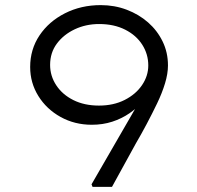

<svg xmlns="http://www.w3.org/2000/svg" viewBox="-20 -731 770 751"><path d="M342 0 338 -10 583 -434 587 -399Q568 -367 542.5 -338Q517 -309 486.5 -288Q456 -267 419 -255Q382 -243 339 -243Q272 -243 217 -273.5Q162 -304 130 -355.5Q98 -407 98 -469Q98 -538 134.5 -592.5Q171 -647 234 -679Q297 -711 374 -711Q428 -711 475.5 -693Q523 -675 559 -643.5Q595 -612 616 -569Q637 -526 637 -475Q637 -443 625.5 -405Q614 -367 594.5 -326.5Q575 -286 553.5 -245.5Q532 -205 512 -171L418 0ZM367 -318Q424 -318 467.5 -340Q511 -362 535.5 -398Q560 -434 560 -475Q560 -519 536.5 -556Q513 -593 469.5 -615Q426 -637 368 -637Q316 -637 272.5 -616.5Q229 -596 202.5 -560.5Q176 -525 176 -477Q176 -434 200 -397.5Q224 -361 267 -339.5Q310 -318 367 -318Z"/></svg>

Font: Lexend Tera Light
Style: Regular
Weight: 300
Designer: Bonnie Shaver-Troup, Thomas Jockin
Foundry: Lexend
Version: Version 1.007